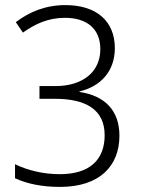

<svg xmlns="http://www.w3.org/2000/svg" viewBox="-20 -815 554 754"><path d="M431 -626C431 -731 360 -795 237 -795C158 -795 95 -768 42 -728L70 -687C118 -721 169 -745 235 -745C320 -745 374 -703 374 -622C374 -531 303 -477 198 -477H135V-427H196C315 -427 391 -386 391 -284C391 -189 334 -131 215 -131C150 -131 89 -146 39 -170V-115C89 -92 148 -81 216 -81C371 -81 449 -163 449 -282C449 -380 393 -439 292 -454V-456C374 -475 431 -534 431 -626Z"/></svg>

Font: Noto Sans Kannada UI SemiCondensed Light
Style: Regular
Weight: 300
Width: 4
Designer: Jelle Bosma - Monotype Design Team
Foundry: Monotype Imaging Inc.
Version: Version 2.005